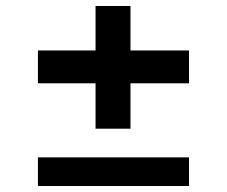

<svg xmlns="http://www.w3.org/2000/svg" viewBox="-20 -623 760 643"><path d="M300 -192V-344H107V-454H300V-603H417V-454H613V-344H417V-192ZM107 0V-96H613V0Z"/></svg>

Font: Mona Sans Expanded SemiBold
Style: Regular
Weight: 600
Width: 7
Designer: Deni Anggara
Foundry: GitHub
Version: Version 2.000